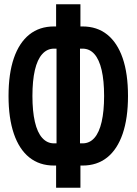

<svg xmlns="http://www.w3.org/2000/svg" viewBox="-20 -850 640 900"><path d="M243 30V-74H233Q165 -74 117.5 -112Q70 -150 45 -223Q20 -296 20 -400Q20 -505 45 -577.5Q70 -650 117.5 -688Q165 -726 233 -726H243V-830H357V-726H367Q435 -726 482.5 -688Q530 -650 555 -577.5Q580 -505 580 -400Q580 -296 555 -223Q530 -150 482.5 -112Q435 -74 367 -74H357V30ZM233 -178H245V-622H233Q201 -622 178 -596.5Q155 -571 143.5 -521.5Q132 -472 132 -400Q132 -329 143.5 -279Q155 -229 178 -203.5Q201 -178 233 -178ZM355 -178H367Q400 -178 422.5 -203.5Q445 -229 456.5 -279Q468 -329 468 -400Q468 -472 456.5 -521.5Q445 -571 422.5 -596.5Q400 -622 367 -622H355Z"/></svg>

Font: Martian Mono Condensed
Style: Regular
Weight: 400
Width: 3
Designer: Roman Shamin
Foundry: Evil Martians
Version: Version 1.000